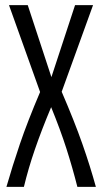

<svg xmlns="http://www.w3.org/2000/svg" viewBox="-20 -542 397 747"><path d="M5 185Q28 105 57.5 18Q87 -69 136 -184L15 -522H88L180 -242L272 -522H342L220 -185Q270 -69 300.5 18Q331 105 353 185H281Q262 110 238.5 36.5Q215 -37 179 -125Q142 -37 116 38.5Q90 114 73 185Z"/></svg>

Font: Ubuntu Sans Condensed
Style: Regular
Weight: 400
Width: 3
Designer: Dalton Maag Ltd
Foundry: Dalton Maag Ltd
Version: Version 1.006; ttfautohint (v1.8.4.7-5d5b)